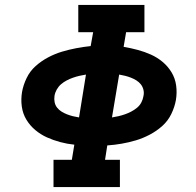

<svg xmlns="http://www.w3.org/2000/svg" viewBox="-20 -755 790 775"><path d="M196 0V-110H270L280 -171Q251 -174 223 -181.5Q195 -189 169.5 -200.5Q144 -212 122.5 -230Q101 -248 86.5 -272Q72 -296 68 -325Q64 -354 69 -384Q74 -412 87.5 -440Q101 -468 124 -488.5Q147 -509 174.5 -523.5Q202 -538 230.5 -546.5Q259 -555 288 -560.5Q317 -566 346 -569L356 -625H296V-735H563V-625H489L479 -566Q508 -561 536 -553.5Q564 -546 589.5 -534.5Q615 -523 636.5 -505Q658 -487 672.5 -463Q687 -439 691 -410Q695 -381 690 -351Q685 -323 671.5 -295Q658 -267 635 -246.5Q612 -226 584.5 -211.5Q557 -197 528.5 -188.5Q500 -180 471 -175Q442 -170 413 -168L404 -110H464V0ZM432 -281Q445 -283 458 -286Q471 -289 484 -293.5Q497 -298 509.5 -304.5Q522 -311 533 -320Q544 -329 550.5 -341.5Q557 -354 559 -367Q562 -380 559 -392.5Q556 -405 548.5 -414.5Q541 -424 530.5 -430.5Q520 -437 508.5 -441.5Q497 -446 485 -449Q473 -452 461 -454ZM299 -281 327 -454Q314 -452 301 -449Q288 -446 275 -441.5Q262 -437 249.5 -430.5Q237 -424 226.5 -415Q216 -406 209 -393.5Q202 -381 200 -368Q198 -355 200.5 -342.5Q203 -330 210.5 -320.5Q218 -311 228.5 -304.5Q239 -298 250.5 -293.5Q262 -289 274 -286Q286 -283 299 -281Z"/></svg>

Font: Iosevka Etoile XBdObl
Style: Regular
Weight: 800
Italic angle: -9°
Designer: Belleve Invis
Foundry: Belleve Invis
Version: Version 15.5.2; ttfautohint (v1.8.4)